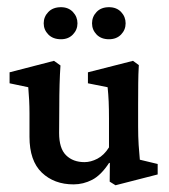

<svg xmlns="http://www.w3.org/2000/svg" viewBox="-20 -519 482 547"><path d="M378.4 -64 429.2 -51.8V-22L309.1 8.8L292.5 -1.5L293 -54.2L291 -55.2Q268.1 -20 242.7 -6.8Q217.3 6.3 189.5 6.3Q134.3 6.3 99.1 -27.3Q64 -61 64 -129.4V-196.8Q64 -231.9 60.5 -270.5L7.3 -281.7V-313L133.8 -345.7L152.3 -332.5Q148.9 -284.2 148.9 -214.8L148.4 -140.1Q148.4 -96.2 168.2 -76.7Q188 -57.1 220.7 -57.1Q238.8 -57.1 257.6 -66.9Q276.4 -76.7 290.5 -99.1V-181.2Q290.5 -208 289.6 -229.7Q288.6 -251.5 286.6 -270.5L230.5 -281.7V-313L358.9 -345.7L375.5 -333.5Q374 -307.6 373.8 -281.7Q373.5 -255.9 373.5 -219.2V-159.2Q373.5 -129.4 375 -106Q376.5 -82.5 378.4 -64ZM153.8 -407.2Q130.9 -407.2 117.7 -420.7Q104.5 -434.1 104.5 -452.6Q104.5 -471.2 117.7 -484.9Q130.9 -498.5 153.8 -498.5Q174.8 -498.5 187.7 -484.9Q200.7 -471.2 200.7 -452.6Q200.7 -434.1 187.7 -420.7Q174.8 -407.2 153.8 -407.2ZM290.5 -407.2Q268.1 -407.2 255.1 -420.7Q242.2 -434.1 242.2 -452.6Q242.2 -471.2 255.1 -484.9Q268.1 -498.5 290.5 -498.5Q312 -498.5 325 -484.9Q337.9 -471.2 337.9 -452.6Q337.9 -434.1 325 -420.7Q312 -407.2 290.5 -407.2Z"/></svg>

Font: Lateef Medium
Style: Regular
Weight: 500
Designer: SIL International
Foundry: SIL International
Version: Version 4.200